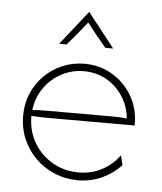

<svg xmlns="http://www.w3.org/2000/svg" viewBox="-47 -629 572 679"><g transform="rotate(5 239.5 -290.0)"><path d="M254.2 8.3Q210.4 8.3 171.9 -7.6Q133.3 -23.6 104.2 -52.1Q75 -80.6 58.3 -119.1Q41.7 -157.6 41.7 -202.8Q41.7 -245.8 57.3 -282.3Q72.9 -318.8 100.7 -346.2Q128.5 -373.6 164.9 -388.9Q201.4 -404.2 242.4 -404.2Q297.2 -404.2 341.3 -377.8Q385.4 -351.4 411.5 -306.9Q437.5 -262.5 437.5 -208.3V-202.1H125Q111.8 -202.1 98.3 -202.8Q84.7 -203.5 70.8 -204.2Q70.8 -150.7 95.5 -109Q120.1 -67.4 161.8 -43.4Q203.5 -19.4 254.2 -19.4Q299.3 -19.4 336.8 -39.2Q374.3 -59 398.6 -93.1L406.9 -58.3Q378.5 -27.8 339.2 -9.7Q300 8.3 254.2 8.3ZM72.2 -225Q85.4 -226.4 98.6 -226.7Q111.8 -227.1 125 -227.1H354.2Q372.2 -227.1 384.4 -226.4Q396.5 -225.7 407.6 -224.3Q403.5 -268.1 380.9 -302.8Q358.3 -337.5 322.6 -357.6Q286.8 -377.8 242.4 -377.8Q199.3 -377.8 162.5 -358Q125.7 -338.2 101.7 -303.8Q77.8 -269.4 72.2 -225ZM146.5 -466.7 241.7 -587.5H243.1L338.2 -466.7H310.4Q292.4 -487.5 275.3 -508.7Q258.3 -529.9 242.4 -550.7Q225.7 -529.9 208.3 -508.7Q191 -487.5 172.9 -466.7Z"/></g></svg>

Font: Afacad Flux Thin
Style: Regular
Weight: 250
Designer: Kristian Moeller
Foundry: Dicotype
Version: Version 1.100